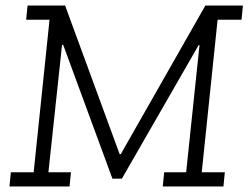

<svg xmlns="http://www.w3.org/2000/svg" viewBox="-20 -670 894 690"><path d="M19 -51H101L158 -599H74L79 -650H214L410 -116H414L718 -650H853L848 -599H762L705 -51H788L783 0H565L570 -51H649L697 -508H694L418 -28H384L207 -509H203L154 -51H235L230 0H14Z"/></svg>

Font: Zilla Slab Light
Style: Italic
Weight: 300
Italic angle: -6°
Designer: Typotheque.com
Foundry: Typotheque type foundry
Version: Version 1.1; 2017; ttfautohint (v1.6)